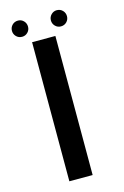

<svg xmlns="http://www.w3.org/2000/svg" viewBox="-121 -845 582 900"><g transform="rotate(-15 170.0 -395.0)"><path d="M99.5 0H212.5V-675H99.5ZM61.5 -711.5Q77.5 -711.5 88.8 -723Q100 -734.5 100 -750.5Q100 -767 88.8 -778.5Q77.5 -790 61.5 -790Q44.5 -790 33.2 -778.5Q22 -767 22 -750.5Q22 -734.5 33.2 -723Q44.5 -711.5 61.5 -711.5ZM249.5 -711.5Q266.5 -711.5 277.8 -723Q289 -734.5 289 -750.5Q289 -767 277.8 -778.5Q266.5 -790 249.5 -790Q234 -790 222.5 -778.5Q211 -767 211 -750.5Q211 -734.5 222.2 -723Q233.5 -711.5 249.5 -711.5Z"/></g></svg>

Font: Anybody Expanded
Style: Regular
Weight: 400
Width: 7
Version: Version 1.113;gftools[0.9.25]